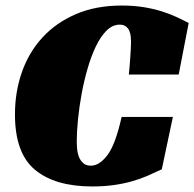

<svg xmlns="http://www.w3.org/2000/svg" viewBox="-20 -665 701 693"><path d="M564 -54Q539 -42 512.5 -30.5Q486 -19 456 -10.5Q426 -2 390.5 3Q355 8 313 8Q179 8 106.5 -52Q34 -112 34 -252Q34 -333 59 -404.5Q84 -476 133 -529.5Q182 -583 254 -614Q326 -645 419 -645Q463 -645 499.5 -639Q536 -633 565.5 -623.5Q595 -614 618.5 -603Q642 -592 661 -582L625 -396H445Q446 -406 447.5 -422Q449 -438 450 -454.5Q451 -471 452 -487Q453 -503 453 -514Q453 -522 452 -532.5Q451 -543 447 -553Q443 -563 434.5 -569.5Q426 -576 412 -576Q386 -576 364.5 -554.5Q343 -533 326 -497.5Q309 -462 296 -417Q283 -372 274.5 -325.5Q266 -279 261.5 -234Q257 -189 257 -155Q257 -145 258 -130Q259 -115 264 -101Q269 -87 279.5 -77Q290 -67 308 -67Q339 -67 368 -105.5Q397 -144 419 -243H604Z"/></svg>

Font: Racing Sans One
Style: Regular
Weight: 400
Designer: Pablo Impallari, Rodrigo Fuenzalida
Foundry: Pablo Impallari, Rodrigo Fuenzalida
Version: Version 1.001; ttfautohint (v0.8) -G 200 -r 50